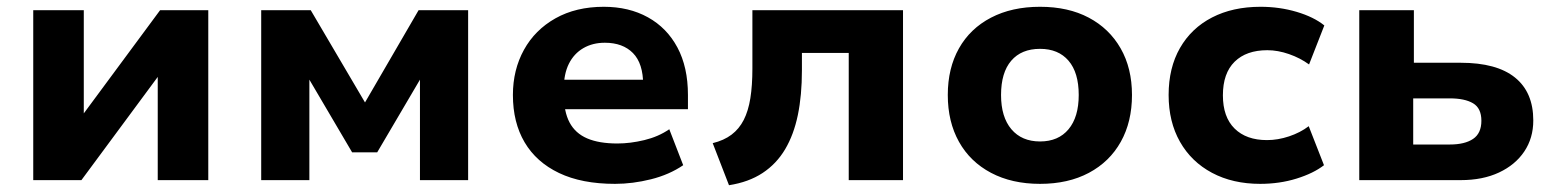

<svg xmlns="http://www.w3.org/2000/svg" viewBox="-20 -531 4585 566"><path d="M78 0V-501H227V-190H222L452 -501H594V0H445V-311H450L220 0Z M750 0V-501H896L1056 -229L1214 -501H1360V0H1218V-303H1222L1092 -82H1018L888 -303H892V0Z M1793 11Q1695 11 1628 -21Q1561 -53 1526.5 -111.5Q1492 -170 1492 -251Q1492 -325 1524.5 -384Q1557 -443 1617.5 -477Q1678 -511 1760 -511Q1834 -511 1890 -480Q1946 -449 1977 -391Q2008 -333 2008 -251V-209H1620V-296H1889L1876 -281Q1876 -344 1846 -374.5Q1816 -405 1763 -405Q1727 -405 1699.5 -389Q1672 -373 1657 -343Q1642 -313 1642 -269V-254Q1642 -202 1659 -170Q1676 -138 1711 -123Q1746 -108 1800 -108Q1838 -108 1879.5 -118Q1921 -128 1953 -150L1994 -44Q1953 -16 1899 -2.5Q1845 11 1793 11Z M2129 15 2081 -109Q2114 -117 2136.5 -134Q2159 -151 2172.5 -177.5Q2186 -204 2192 -241.5Q2198 -279 2198 -329V-501H2642V0H2482V-375H2344V-324Q2344 -250 2332 -192Q2320 -134 2294.5 -91Q2269 -48 2228 -21Q2187 6 2129 15Z M3046 11Q2963 11 2901.5 -21.5Q2840 -54 2807 -113Q2774 -172 2774 -251Q2774 -330 2807 -388.5Q2840 -447 2901.5 -479Q2963 -511 3046 -511Q3129 -511 3189.5 -479Q3250 -447 3283.5 -388.5Q3317 -330 3317 -251Q3317 -172 3284 -113Q3251 -54 3190 -21.5Q3129 11 3046 11ZM3046 -114Q3100 -114 3130 -150Q3160 -186 3160 -251Q3160 -317 3130 -352Q3100 -387 3046 -387Q2991 -387 2961 -352Q2931 -317 2931 -251Q2931 -186 2961.5 -150Q2992 -114 3046 -114Z M3695 11Q3614 11 3553 -21.5Q3492 -54 3458.5 -113Q3425 -172 3425 -251Q3425 -331 3458.5 -389.5Q3492 -448 3553 -479.5Q3614 -511 3696 -511Q3752 -511 3802.5 -496Q3853 -481 3884 -456L3839 -341Q3813 -360 3780 -371.5Q3747 -383 3716 -383Q3654 -383 3619.5 -349Q3585 -315 3585 -250Q3585 -186 3619.5 -152Q3654 -118 3715 -118Q3747 -118 3780 -129Q3813 -140 3838 -159L3883 -44Q3852 -20 3802 -4.5Q3752 11 3695 11Z M3987 0V-501H4148V-346H4286Q4392 -346 4446 -302.5Q4500 -259 4500 -176Q4500 -124 4473.5 -84.5Q4447 -45 4399 -22.5Q4351 0 4286 0ZM4146 -105H4254Q4298 -105 4322.5 -121.5Q4347 -138 4347 -175Q4347 -212 4322.5 -226.5Q4298 -241 4254 -241H4146Z"/></svg>

Font: Nunito Sans 8pt ExtraBold
Style: Regular
Weight: 800
Version: Version 3.101;gftools[0.9.27]